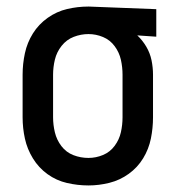

<svg xmlns="http://www.w3.org/2000/svg" viewBox="-20 -558 540 586"><path d="M250 8Q282 8 314 0Q346 -8 373 -27.5Q400 -47 417 -75Q434 -103 440.5 -135Q447 -167 447 -200V-330Q447 -352 442.5 -374Q438 -396 426.5 -415.5Q415 -435 399 -450L457 -446V-530L251 -538H250Q217 -538 185 -530.5Q153 -523 125.5 -503.5Q98 -484 80.5 -456Q63 -428 56 -395.5Q49 -363 49 -330V-200Q49 -167 56 -135Q63 -103 80.5 -74.5Q98 -46 125 -26.5Q152 -7 184.5 0.5Q217 8 250 8ZM250 -76Q226 -76 204 -84.5Q182 -93 167.5 -112Q153 -131 147.5 -154Q142 -177 142 -200V-330Q142 -353 147.5 -376Q153 -399 168 -418Q183 -437 205 -445.5Q227 -454 250 -454Q273 -454 294.5 -445Q316 -436 330 -417Q344 -398 349 -375.5Q354 -353 354 -330V-200Q354 -177 349 -154.5Q344 -132 330 -113Q316 -94 294.5 -85Q273 -76 250 -76Z"/></svg>

Font: Iosevka SS08 Medium
Style: Regular
Weight: 500
Monospace: yes
Designer: Belleve Invis
Foundry: Belleve Invis
Version: Version 3.4.3; ttfautohint (v1.8.3)